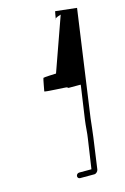

<svg xmlns="http://www.w3.org/2000/svg" viewBox="-115 -757 558 854"><g transform="rotate(-15 163.5 -330.0)"><path d="M90 -371C89 -367 191 -364 193 -362C195 -360 196 -358 200 -358H254V-354L232 -202C228 -175 227 -141 223 -118L203 18H147C140 18 134 23 133 30C132 37 137 43 144 43H210C218 43 227 34 228 26C235 -22 241 -69 248 -117C252 -143 254 -171 258 -202L327 -692L229 -703C229 -703 224 -680 223 -670C227 -676 243 -680 249 -682L161 -434C157 -434 104 -432 102 -430C100 -428 91 -375 90 -371ZM223 -670C222 -669 222 -667 222 -666C222 -666 223 -667 223 -667Z"/></g></svg>

Font: FailCity
Style: OBL
Weight: 400
Version: Version 1